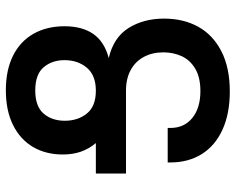

<svg xmlns="http://www.w3.org/2000/svg" viewBox="-93 -679 786 640"><g transform="rotate(-90 300.0 -359.0)"><path d="M217.5 -536Q217.5 -492 241.8 -462.2Q266 -432.5 317.5 -432.5Q369 -432.5 394.2 -462.5Q419.5 -492.5 419.5 -537Q419.5 -578.5 395.8 -606.5Q372 -634.5 318.5 -634.5Q265.5 -634.5 241.5 -606.8Q217.5 -579 217.5 -536ZM532.5 -537Q532.5 -478 506.8 -441Q481 -404 426.5 -389.5Q495.5 -373.5 526.8 -323.2Q558 -273 558 -205Q558 -140.5 530.8 -91.2Q503.5 -42 449 -14Q394.5 14 315 14Q241 14 187.5 -10.5Q134 -35 106.2 -79.8Q78.5 -124.5 78.5 -184V-193H193.5V-184Q193.5 -138 226.8 -111Q260 -84 316.5 -84Q362 -84 391 -101.2Q420 -118.5 432.8 -146.5Q445.5 -174.5 445.5 -207.5Q445.5 -244 430.5 -272.2Q415.5 -300.5 386.8 -316.2Q358 -332 318.5 -332H41.5V-432.5H143Q123.5 -456 114.2 -483Q105 -510 105 -542.5Q105 -599 130 -641.8Q155 -684.5 203.2 -708.5Q251.5 -732.5 319 -732.5Q386.5 -732.5 434.5 -708.5Q482.5 -684.5 507.5 -640.2Q532.5 -596 532.5 -537Z"/></g></svg>

Font: JuliaMono SemiBold
Style: Regular
Weight: 600
Monospace: yes
Designer: cormullion
Foundry: corm
Version: Version 0.055; ttfautohint (v1.8.4)